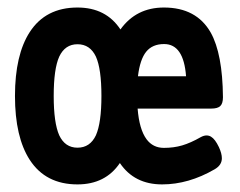

<svg xmlns="http://www.w3.org/2000/svg" viewBox="-20 -482 640 513"><path d="M531.7 -120.1Q538.6 -120.1 543.9 -116.7Q554.7 -110.4 564.9 -88.9Q572.8 -71.8 572.8 -59.1Q572.8 -41 553.7 -29.8Q483.9 10.7 413.1 10.7Q338.9 10.7 300.3 -46.4Q261.7 10.7 187 10.7Q102.1 10.7 59.6 -54.7Q20 -115.7 20 -225.6Q20 -335.4 59.6 -396.5Q102.1 -461.9 187 -461.9Q263.2 -461.9 301.8 -403.3Q343.8 -461.9 418 -461.9Q504.9 -461.9 543 -395Q574.7 -338.4 575.7 -222.2Q575.7 -205.6 568.6 -198.7Q561.5 -191.9 544.9 -191.9H347.7Q352.1 -136.2 371.6 -109.9Q388.7 -86.9 418 -86.9Q444.3 -86.9 466.8 -93.5Q489.3 -100.1 516.6 -115.7Q524.9 -120.1 531.7 -120.1ZM348.6 -278.3H477.1Q470.7 -364.3 418.5 -364.3Q387.2 -364.3 370.6 -343.8Q354 -323.2 348.6 -278.3ZM138.2 -330.6Q123.5 -297.9 123.5 -225.6Q123.5 -153.8 138.2 -120.6Q153.8 -87.4 187 -87.4Q220.7 -87.4 236.3 -120.6Q251 -153.8 251 -225.6Q251 -297.9 236.3 -330.6Q220.7 -363.8 187 -363.8Q153.8 -363.8 138.2 -330.6Z"/></svg>

Font: Courier Prime SemiBold
Style: Regular
Weight: 600
Designer: Alan Dague-Greene
Foundry: Quote-Unquote Apps
Version: Version 1.202